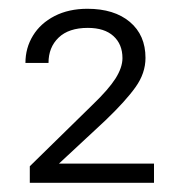

<svg xmlns="http://www.w3.org/2000/svg" viewBox="-20 -735 401 431"><path d="M37.1 -324.7ZM46.9 -324.7V-361.8L188 -500Q223.6 -534.2 239.3 -558.8Q254.9 -583.5 254.9 -604.5Q254.9 -635.7 234.6 -654.1Q214.4 -672.4 177.2 -672.4Q134.3 -672.4 111.6 -650.6Q88.9 -628.9 88.9 -593.8H37.1Q37.1 -627.4 54 -655Q70.8 -682.6 102.5 -699Q134.3 -715.3 176.3 -715.3Q236.3 -715.3 271.5 -685.8Q306.6 -656.2 306.6 -605Q306.6 -570.8 284.4 -539.6Q262.2 -508.3 216.3 -464.4L112.3 -367.7H325.7V-324.7Z"/></svg>

Font: Heebo Light
Style: Regular
Weight: 300
Designer: Oded Ezer
Foundry: Meir Sadan
Version: Version 2.001; ttfautohint (v1.5.14-ce02) -l 8 -r 50 -G 200 